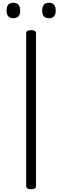

<svg xmlns="http://www.w3.org/2000/svg" viewBox="-20 -1368 454 1402"><path d="M207 14Q189 14 180 8Q171 2 171 -10V-1125Q171 -1137 180 -1142.5Q189 -1148 207 -1148Q225 -1148 234 -1142.5Q243 -1137 243 -1125V-10Q243 2 234 8Q225 14 207 14ZM77 -1235Q53 -1235 40.5 -1249Q28 -1263 28 -1291Q28 -1319 40 -1333.5Q52 -1348 78 -1348Q102 -1348 114.5 -1333.5Q127 -1319 127 -1291Q128 -1263 115 -1249Q102 -1235 77 -1235ZM338 -1235Q312 -1235 300 -1249Q288 -1263 288 -1291Q288 -1319 300 -1333.5Q312 -1348 337 -1348Q362 -1348 374.5 -1333.5Q387 -1319 387 -1291Q387 -1263 374.5 -1249Q362 -1235 338 -1235Z"/></svg>

Font: Playwrite CL Light
Style: Regular
Weight: 300
Designer: Veronika Burian, José Scaglione
Foundry: TypeTogether
Version: Version 1.002